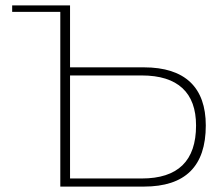

<svg xmlns="http://www.w3.org/2000/svg" viewBox="-20 -690 815 710"><path d="M203 0H512C665 0 741 -75 741 -226C741 -366 665 -441 512 -441H239V-670H25V-646H203ZM239 -30V-411H504C638 -411 705 -347 705 -226C705 -95 638 -30 504 -30Z"/></svg>

Font: LT Wave Text Thin
Style: Regular
Weight: 100
Designer: Daniel Lyons
Version: Version 2.5 (Glyphs App)